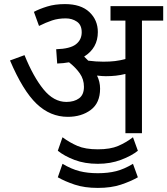

<svg xmlns="http://www.w3.org/2000/svg" viewBox="-20 -652 819 940"><path d="M470 -218Q470 -148 424.5 -114Q379 -80 312 -80Q226 -80 159 -144Q92 -208 29 -356L100 -382Q143 -276 193 -214.5Q243 -153 305 -153Q343 -153 367 -170.5Q391 -188 391 -227Q391 -264 370.5 -293Q350 -322 318 -347Q291 -342 260 -341L255 -411Q323 -413 351.5 -435Q380 -457 380 -494Q380 -530 356.5 -546Q333 -562 302 -562Q265 -562 235 -552Q205 -542 171 -525L146 -594Q172 -608 210.5 -620Q249 -632 298 -632Q376 -632 417.5 -593Q459 -554 459 -495Q459 -417 392 -375Q403 -365 412 -355Q450 -350 486 -350Q518 -350 543 -353Q568 -356 594 -363V-551H521V-622H779V-551H675V0H594V-290Q570 -284 547 -281.5Q524 -279 498 -279Q481 -279 455 -282Q470 -252 470 -218ZM459 150Q395 150 345 131Q295 112 263 86L286 20Q321 46 359.5 62.5Q398 79 459 79Q520 79 558.5 62.5Q597 46 631 20L655 86Q624 111 572.5 130.5Q521 150 459 150ZM459 268Q394 268 346 252Q298 236 263 216L286 150Q330 176 369.5 186Q409 196 459 196Q509 196 548.5 186Q588 176 631 150L655 216Q620 236 572 252Q524 268 459 268Z"/></svg>

Font: TSCustom
Style: Regular
Weight: 400
Designer: Monotype Design Team
Foundry: Monotype Imaging Inc.
Version: Version 2.004; ttfautohint (v1.8.3) -l 8 -r 50 -G 200 -x 14 